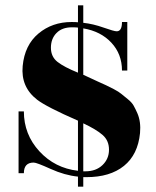

<svg xmlns="http://www.w3.org/2000/svg" viewBox="-20 -653 588 724"><path d="M306 15H294V51H274V13Q224 8 171 -16Q118 -40 107 -40Q70 -40 70 0H50V-233H70Q70 -146 128.5 -82.5Q187 -19 274 -9V-198Q155 -250 120 -277Q58 -325 65.5 -404Q73 -483 125 -526.5Q177 -570 250 -570Q266 -570 274 -569V-633H294V-567Q331 -563 370.5 -549Q410 -535 420 -535Q440 -535 440 -570H460V-387H440Q440 -449 400 -492Q360 -535 294 -546V-371Q298 -369 306 -365.5Q314 -362 320 -359Q326 -356 348 -346Q370 -336 380 -331.5Q390 -327 409 -317Q428 -307 437.5 -299Q447 -291 462 -279Q477 -267 484 -254.5Q491 -242 498 -226Q512 -194 508 -151Q500 -70 447.5 -27.5Q395 15 306 15ZM251 -550Q214 -550 193 -528.5Q172 -507 172 -473Q172 -439 197 -419.5Q222 -400 274 -379V-549Q267 -550 251 -550ZM294 -7H302Q342 -7 366.5 -30.5Q391 -54 391 -88.5Q391 -123 367 -144Q343 -165 294 -188Z"/></svg>

Font: Rozha One
Style: Regular
Weight: 400
Designer: Tim Donaldson, Indian Type Foundry
Foundry: Indian Type Foundry
Version: Version 1.300;PS 1.0;hotconv 1.0.78;makeotf.lib2.5.61930; tt